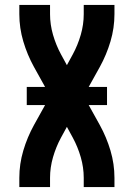

<svg xmlns="http://www.w3.org/2000/svg" viewBox="-20 -755 540 775"><path d="M58 0V-37Q58 -93 74 -147Q90 -201 117 -250L162 -331H88V-404H162L117 -485Q90 -534 74 -588Q58 -642 58 -698V-735H182V-698Q182 -656 194 -614.5Q206 -573 226 -536L250 -492L274 -536Q294 -573 306 -614.5Q318 -656 318 -698V-735H442V-698Q442 -642 426 -588Q410 -534 383 -485L338 -404H412V-331H338L383 -250Q410 -201 426 -147Q442 -93 442 -37V0H318V-37Q318 -79 306 -120.5Q294 -162 274 -199L250 -243L226 -199Q206 -162 194 -120.5Q182 -79 182 -37V0Z"/></svg>

Font: Iosevka Curly Extrabold
Style: Regular
Weight: 800
Monospace: yes
Designer: Belleve Invis
Foundry: Belleve Invis
Version: Version 22.1.2; ttfautohint (v1.8.4)